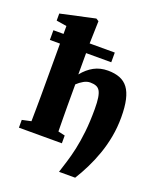

<svg xmlns="http://www.w3.org/2000/svg" viewBox="-159 -826 903 1081"><g transform="rotate(20 292.5 -285.5)"><path d="M81.8 0Q82.8 -23 83.3 -60.5Q83.8 -98 84.3 -138.5Q84.8 -179 84.8 -210V-629.2L22.9 -639.2V-681.5L229 -726.5L245.1 -716.4L241.1 -576.3V-371.6L244.1 -358.6V-210Q244.1 -179 244.6 -138.5Q245.1 -98 245.6 -60.5Q246.1 -23 247.1 0ZM423.2 156.4H326.4Q336.6 123.9 348.6 85.8Q360.5 47.7 371 0.1Q381.4 -47.6 388.1 -107.6Q394.8 -167.6 394.8 -244.1Q394.8 -285.7 390.7 -311.5Q386.6 -337.4 378.2 -351.5Q369.7 -365.5 355.2 -371Q340.8 -376.4 320 -376.4Q301.1 -376.4 281.4 -365.4Q261.7 -354.5 241.2 -335.1Q220.7 -315.6 198.6 -289.5L181.9 -307H183.9Q211.4 -359 241.4 -396.3Q271.3 -433.5 308 -453.5Q344.6 -473.5 391.6 -473.5Q432.4 -473.5 462.5 -461.8Q492.6 -450.1 512.1 -424.3Q531.5 -398.5 541.2 -355.9Q550.9 -313.2 550.9 -251.2Q550.9 -190.8 540.5 -134.6Q530.1 -78.4 511.9 -26.9Q493.8 24.5 471 70.4Q448.3 116.3 423.2 156.4ZM29.3 0V-46.6L122.1 -66.6H198.2L286.6 -46.6V0ZM24.1 -523.8V-581.9H391.9V-523.8Z"/></g></svg>

Font: Source Serif 4 Variable
Style: Regular
Weight: 400
Designer: Frank Grießhammer
Foundry: Adobe
Version: Version 4.005;hotconv 1.1.0;makeotfexe 2.6.0